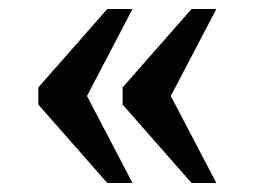

<svg xmlns="http://www.w3.org/2000/svg" viewBox="-20 -483 565 426"><path d="M405 -77H460L359 -270L460 -463H405L252 -289V-251ZM218 -77H274L173 -270L274 -463H218L65 -289V-251Z"/></svg>

Font: Noto Serif Medium
Style: Regular
Weight: 500
Designer: Monotype Design Team
Foundry: Monotype Imaging Inc.
Version: Version 2.013